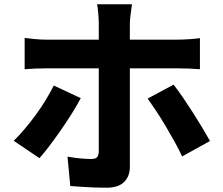

<svg xmlns="http://www.w3.org/2000/svg" viewBox="-20 -826 1040 896"><path d="M596 -806Q595 -799 592.5 -782Q590 -765 588 -746Q586 -727 586 -714Q586 -684 586 -647.5Q586 -611 586 -574.5Q586 -538 586 -507Q586 -487 586 -451.5Q586 -416 586 -372Q586 -328 586 -280Q586 -232 586 -187.5Q586 -143 586 -106.5Q586 -70 586 -48Q586 -3 559 23.5Q532 50 477 50Q448 50 419.5 49Q391 48 363 46Q335 44 308 42L295 -95Q327 -89 357 -86.5Q387 -84 405 -84Q424 -84 432 -91.5Q440 -99 441 -118Q441 -127 441 -155Q441 -183 441 -223Q441 -263 441 -307.5Q441 -352 441 -393Q441 -434 441 -464.5Q441 -495 441 -507Q441 -525 441 -562.5Q441 -600 441 -642Q441 -684 441 -715Q441 -735 438.5 -764Q436 -793 433 -806ZM95 -649Q118 -646 144.5 -643.5Q171 -641 195 -641Q207 -641 243.5 -641Q280 -641 330.5 -641Q381 -641 439 -641Q497 -641 556 -641Q615 -641 666.5 -641Q718 -641 756 -641Q794 -641 810 -641Q832 -641 862.5 -643Q893 -645 913 -648V-503Q889 -505 861 -506Q833 -507 811 -507Q795 -507 757.5 -507Q720 -507 668.5 -507Q617 -507 558.5 -507Q500 -507 441.5 -507Q383 -507 332.5 -507Q282 -507 245.5 -507Q209 -507 195 -507Q173 -507 145 -506Q117 -505 95 -503ZM357 -368Q339 -334 314.5 -295Q290 -256 262.5 -216.5Q235 -177 209.5 -143.5Q184 -110 164 -88L44 -169Q69 -193 95.5 -224.5Q122 -256 147 -290Q172 -324 193.5 -359.5Q215 -395 231 -427ZM790 -431Q809 -407 832 -373.5Q855 -340 879 -302.5Q903 -265 924 -230Q945 -195 960 -168L830 -96Q814 -130 793.5 -167Q773 -204 751 -241Q729 -278 707.5 -310Q686 -342 669 -366Z"/></svg>

Font: Noto Sans SC Thin ExtraBold
Style: Regular
Weight: 800
Version: Version 2.004-H2;hotconv 1.0.118;makeotfexe 2.5.65603